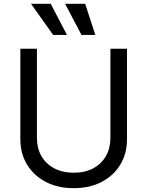

<svg xmlns="http://www.w3.org/2000/svg" viewBox="-20 -986 781 1018"><path d="M565.4 -727.5H653.3V-247.1Q653.3 -172.4 618.4 -114Q583.5 -55.7 520 -22Q456.5 11.7 371.1 11.7Q285.6 11.7 221.9 -22Q158.2 -55.7 123 -114Q87.9 -172.4 87.9 -247.1V-727.5H175.8V-253.9Q175.8 -200.7 199.2 -159.2Q222.7 -117.7 266.6 -94Q310.5 -70.3 371.1 -70.3Q431.6 -70.3 475.1 -94Q518.6 -117.7 542 -159.2Q565.4 -200.7 565.4 -253.9ZM261.7 -800.8 144.5 -965.8H249L335 -800.8ZM412.1 -800.8 325.2 -965.8H431.6L485.4 -800.8Z"/></svg>

Font: GitLab Sans
Style: Regular
Weight: 400
Designer: Rasmus Andersson
Foundry: Modifications by GitLab B.V., manufactured by rsms
Version: Version 4.000;git-c8fb6b7